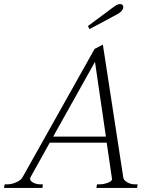

<svg xmlns="http://www.w3.org/2000/svg" viewBox="-54 -930 741 950"><path d="M389 -786 381 -801 506 -894Q527 -910 540 -910Q547 -910 551.5 -906Q556 -902 556 -895Q556 -886 548.5 -877Q541 -868 529 -861ZM627 -18 624 0H423L426 -18H439Q459 -18 480.5 -26Q502 -34 500 -46L474 -224H192L98 -55Q95 -51 95 -46Q95 -34 111 -26Q127 -18 144 -18H158L156 0H-34L-31 -18H-16Q3 -18 26 -28Q49 -38 57 -52L414 -688L455 -709L556 -52Q558 -38 575.5 -28Q593 -18 612 -18ZM470 -254 416 -624 209 -254Z"/></svg>

Font: Taviraj ExtraLight
Style: Italic
Weight: 275
Italic angle: -12°
Designer: Katatrad Team
Foundry: CadsonDemak
Version: Version 1.001